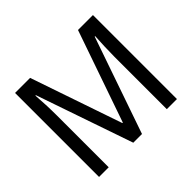

<svg xmlns="http://www.w3.org/2000/svg" viewBox="-158 -934 1154 1154"><g transform="rotate(-45 419.0 -357.0)"><path d="M379 0H453L666 -615H670C667 -564 664 -500 664 -445V0H750V-714H623L420 -130H416L216 -714H88V0H170V-442C170 -500 167 -566 163 -616H167Z"/></g></svg>

Font: Noto Sans Bengali UI SemiCondensed
Style: Regular
Weight: 400
Width: 4
Designer: Jelle Bosma - Monotype Design Team
Foundry: Monotype Imaging Inc.
Version: Version 2.003